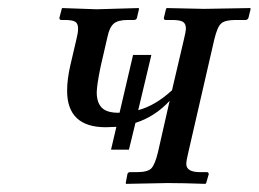

<svg xmlns="http://www.w3.org/2000/svg" viewBox="-20 -451 636 472"><path d="M296.9 -83H252.9L266.1 -139.2Q262.2 -139.2 253.2 -138.7Q244.1 -138.2 240.2 -138.2Q145 -138.2 145 -228Q145 -255.9 152.8 -290L168 -355Q171.9 -370.1 171.9 -380.9Q171.9 -393.1 165 -397.5Q158.2 -401.9 139.2 -401.9H130.9Q126 -401.9 126 -407.2L131.8 -429.2L132.8 -431.2L217.8 -428.2L320.8 -431.2L321.8 -429.2L316.9 -408.2Q315.9 -402.3 310.1 -401.9H293.9Q270 -401.9 259.5 -392.8Q249 -383.8 244.1 -359.9L227.1 -286.1Q218.3 -243.2 217.8 -224.1Q217.8 -199.2 230 -186.5Q242.2 -173.8 271 -173.8H273.9L307.1 -315.9H352.1L319.8 -180.2Q361.8 -191.4 402.8 -229L432.1 -354Q437 -374 437 -380.9Q437 -393.1 429.4 -397.5Q421.9 -401.9 402.8 -401.9H387.2Q382.3 -401.9 382.8 -407.2L388.2 -429.2L390.1 -431.2L481.9 -429.2L595.2 -431.2L596.2 -429.2L590.8 -407.2Q588.9 -402.3 584 -401.9H559.1Q533.2 -401.9 523.7 -393.3Q514.2 -384.8 506.8 -354L442.9 -76.2Q438 -56.2 438 -47.9Q438 -27.8 472.2 -27.8H488.8Q492.7 -27.8 493.2 -22.9L486.8 -1L484.9 1Q429.7 -1 392.1 -1L290 1L289.1 -1L293 -22Q293.9 -27.8 299.8 -27.8H315.9Q342.8 -27.8 351.8 -36.9Q360.8 -45.9 368.2 -76.2L397 -203.1Q360.8 -164.1 313 -148.9Z"/></svg>

Font: Linux Libertine
Style: Italic
Weight: 400
Italic angle: -12°
Designer: Philipp H. Poll
Foundry: Philipp H. Poll
Version: Version 5.1.6 ; ttfautohint (v0.9)